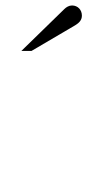

<svg xmlns="http://www.w3.org/2000/svg" viewBox="-20 -681 385 701"><path d="M138 0ZM255 -589 95 -495H58L215 -648C222 -655 232 -661 243 -661C264 -661 279 -645 279 -624C279 -607 268 -597 255 -589Z"/></svg>

Font: Open Baskerville 0.0.53
Style: Normal
Weight: 400
Designer: Isaac Moore, James Puckett, Rob Mientjes
Foundry: The Open Baskerville Project
Version: 0.0.53 (g939f078)